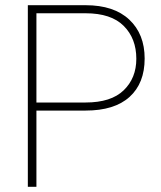

<svg xmlns="http://www.w3.org/2000/svg" viewBox="-20 -718 617 738"><path d="M120 0H87V-698H309Q418 -698 477 -642.5Q536 -587 536 -493Q536 -398 478 -345.5Q420 -293 309 -293H120ZM120 -324H309Q407 -324 455.5 -371Q504 -418 504 -492Q504 -570 455.5 -618.5Q407 -667 309 -667H120Z"/></svg>

Font: Freesentation 1 Thin
Style: Regular
Weight: 250
Designer: glyphs from Roboto by Christian Robertson / Hangul glyphs from Noto Sans CJK(Source Han Sans) by Jang Soo-young and Kang
Foundry: PT&
Version: Version 2.001